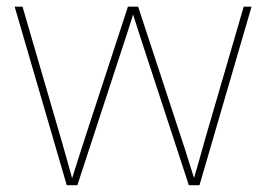

<svg xmlns="http://www.w3.org/2000/svg" viewBox="-20 -542 779 562"><path d="M175.3 0 22.9 -522.5H45.9L157.2 -140.6Q167 -107.4 176 -74.7Q185.1 -42 194.3 -8.8H187.5Q197.8 -42 208.3 -74.7Q218.8 -107.4 229.5 -140.6L354.5 -522.5H384.3L509.8 -140.6Q521 -107.4 531 -74.7Q541 -42 551.8 -8.8H544.4Q554.2 -42 563.5 -74.7Q572.8 -107.4 582 -140.6L693.4 -522.5H716.3L564 0H532.7L394.5 -421.9Q389.6 -437.5 384.5 -452.6Q379.4 -467.8 374.8 -483.2Q370.1 -498.5 364.7 -514.2H374Q369.6 -498.5 364.5 -483.2Q359.4 -467.8 354.7 -452.6Q350.1 -437.5 344.7 -421.9L206.5 0Z"/></svg>

Font: Inter 28pt Thin
Style: Regular
Weight: 250
Designer: Rasmus Andersson
Foundry: rsms
Version: Version 4.001;git-66647c0bb